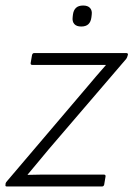

<svg xmlns="http://www.w3.org/2000/svg" viewBox="-21 -675 484 695"><path d="M4 0Q-3 0 -1 -6V-10Q0 -15 5 -20L295 -361Q311 -380 328 -400Q345 -420 362 -439V-440Q336 -440 310.5 -440Q285 -440 258 -440H96Q89 -440 90 -447L95 -476Q97 -483 103 -483H436Q443 -483 442 -476L441 -474Q440 -468 436 -462L154 -133Q136 -111 117 -88.5Q98 -66 79 -43V-42Q105 -43 130 -43Q155 -43 181 -43H355Q362 -43 361 -36L356 -6Q354 0 348 0ZM273 -579Q256 -579 248 -588Q240 -597 242 -613L243 -622Q245 -638 254 -646.5Q263 -655 280 -655Q297 -655 305 -646Q313 -637 311 -622L310 -613Q308 -596 299 -587.5Q290 -579 273 -579Z"/></svg>

Font: Sofia Sans Semi Condensed Light
Style: Italic
Weight: 300
Italic angle: -9°
Version: Version 4.100